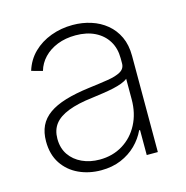

<svg xmlns="http://www.w3.org/2000/svg" viewBox="-88 -630 704 725"><g transform="rotate(-15 264.5 -268.0)"><path d="M221.2 11.2Q173.8 11.2 134.3 -7.1Q94.7 -25.4 71 -61Q47.4 -96.7 47.4 -147.9Q47.4 -182.6 59.6 -208.3Q71.8 -233.9 97.4 -252.2Q123 -270.5 162.6 -282.5Q202.1 -294.4 255.9 -301.3Q298.8 -306.6 331.5 -311.8Q364.3 -316.9 382.6 -327.4Q400.9 -337.9 400.9 -358.4V-378.4Q400.9 -417.5 383.3 -446Q365.7 -474.6 333.7 -490.5Q301.8 -506.3 258.3 -506.3Q218.8 -506.3 187 -493.7Q155.3 -481 134.3 -459Q113.3 -437 105 -408.2L62 -419.9Q74.7 -460.9 103.5 -489Q132.3 -517.1 172.4 -532Q212.4 -546.9 257.8 -546.9Q295.4 -546.9 329.1 -536.1Q362.8 -525.4 388.9 -503.9Q415 -482.4 429.9 -450.7Q444.8 -418.9 444.8 -376V0H401.4V-97.7H397.9Q383.8 -67.4 358.9 -42.7Q334 -18.1 299.3 -3.4Q264.6 11.2 221.2 11.2ZM226.1 -29.3Q276.9 -29.3 316.4 -53.5Q356 -77.6 378.4 -120.4Q400.9 -163.1 400.9 -218.3V-298.3Q392.1 -291 377.2 -285.4Q362.3 -279.8 343.3 -275.6Q324.2 -271.5 302.7 -268.3Q281.2 -265.1 259.3 -262.2Q200.7 -255.4 163.3 -240.7Q126 -226.1 108.6 -203.1Q91.3 -180.2 91.3 -146.5Q91.3 -109.9 109.1 -83.7Q127 -57.6 157.5 -43.5Q188 -29.3 226.1 -29.3Z"/></g></svg>

Font: Inter 18pt ExtraLight
Style: Regular
Weight: 250
Designer: Rasmus Andersson
Foundry: rsms
Version: Version 4.001;git-66647c0bb